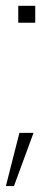

<svg xmlns="http://www.w3.org/2000/svg" viewBox="-22 -463 189 652"><path d="M40 -385.7V-443.4H97.7V-385.7ZM-2 168.9 43.9 -11.7H91.8L25.4 168.9Z"/></svg>

Font: Gothic A1 Thin
Style: Regular
Weight: 250
Designer: HanYang I&C Co.,Ltd.
Foundry: HanYang I&C Co.,Ltd.
Version: Version 2.50